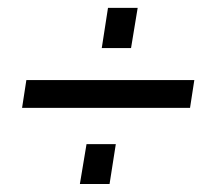

<svg xmlns="http://www.w3.org/2000/svg" viewBox="-20 -460 540 480"><path d="M196.3 -99.6 179.7 0H253.9L269.5 -99.6ZM250 -440.4 234.4 -339.8H307.6L324.2 -440.4ZM455.1 -190.4 465.8 -259.8H45.9L35.2 -190.4Z"/></svg>

Font: Geo
Style: Oblique
Weight: 500
Italic angle: -11°
Version: Version 001.2